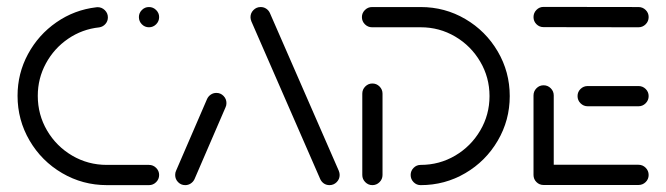

<svg xmlns="http://www.w3.org/2000/svg" viewBox="-20 -539 1940 559"><path d="M31.1 -260Q31.1 -325.2 61.5 -381.5Q91.9 -437.8 144.3 -474.1Q196.7 -510.4 260.4 -517.8L264.1 -518.1Q276.3 -518.1 285.2 -509.4Q294.1 -500.7 294.1 -488.5Q294.1 -477.4 287 -469.3Q280 -461.1 268.9 -459.3Q219.3 -454.1 178.3 -426.1Q137.4 -398.1 113.7 -354.4Q90 -310.7 90 -260Q90 -205.2 117 -159.1Q144.1 -113 190.2 -85.9Q236.3 -58.9 291.1 -58.9H413.7Q425.9 -58.9 434.6 -50.2Q443.3 -41.5 443.3 -29.6Q443.3 -17.4 434.6 -8.7Q425.9 0 413.7 0H291.1Q220.7 0 160.9 -35Q101.1 -70 66.1 -129.8Q31.1 -189.6 31.1 -260ZM384.4 -489.3Q384.4 -501.1 393 -509.8Q401.5 -518.5 413.7 -518.5Q425.9 -518.5 434.6 -509.8Q443.3 -501.1 443.3 -489.3Q443.3 -477 434.6 -468.3Q425.9 -459.6 413.7 -459.6Q401.5 -459.6 393 -468.3Q384.4 -477 384.4 -489.3Z M519.3 0Q507 0 498.5 -8.7Q490 -17.4 490 -29.6Q490 -36.7 492.6 -41.9L583 -251.1Q586.7 -258.9 593.9 -263.7Q601.1 -268.5 610 -268.5Q622.2 -268.5 630.7 -259.8Q639.3 -251.1 639.3 -238.9Q639.3 -231.9 636.7 -226.7L546.3 -17.4Q542.6 -9.6 535.4 -4.8Q528.1 0 519.3 0ZM968.9 -29.6Q968.9 -17.4 960.2 -8.7Q951.5 0 939.3 0Q930.4 0 923.3 -4.6Q916.3 -9.3 912.6 -17L711.9 -476.7Q709.3 -483.3 709.3 -488.9Q709.3 -501.1 718 -509.8Q726.7 -518.5 738.9 -518.5Q747.8 -518.5 754.8 -513.9Q761.9 -509.3 765.6 -501.5L966.3 -41.9Q968.9 -35.6 968.9 -29.6Z M1064.1 -295.9Q1076.3 -295.9 1085 -287.2Q1093.7 -278.5 1093.7 -266.3V-29.6Q1093.7 -17.4 1085 -8.7Q1076.3 0 1064.1 0Q1052.2 0 1043.5 -8.7Q1034.8 -17.4 1034.8 -29.6V-266.3Q1034.8 -278.5 1043.5 -287.2Q1052.2 -295.9 1064.1 -295.9ZM1175.6 -29.6Q1175.6 -41.5 1184.1 -50.2Q1192.6 -58.9 1204.8 -58.9Q1259.3 -58.9 1305.2 -85.9Q1351.1 -113 1378.1 -158.9Q1405.2 -204.8 1405.2 -259.3Q1405.2 -313.7 1378.1 -359.6Q1351.1 -405.6 1305.2 -432.6Q1259.3 -459.6 1204.8 -459.6H1063.3Q1051.1 -459.6 1042.4 -468.3Q1033.7 -477 1033.7 -489.3Q1033.7 -501.1 1042.4 -509.8Q1051.1 -518.5 1063.3 -518.5H1204.8Q1275.2 -518.5 1334.6 -483.7Q1394.1 -448.9 1429.1 -389.3Q1464.1 -329.6 1464.1 -259.3Q1464.1 -188.9 1429.1 -129.3Q1394.1 -69.6 1334.6 -34.8Q1275.2 0 1204.8 0Q1192.6 0 1184.1 -8.7Q1175.6 -17.4 1175.6 -29.6Z M1533.3 -28.9V-261.1Q1533.3 -273.3 1541.9 -282Q1550.4 -290.7 1562.6 -290.7Q1574.8 -290.7 1583.5 -282Q1592.2 -273.3 1592.2 -261.1V-28.9ZM1868.5 -29.6Q1868.5 -17.4 1859.8 -8.9Q1851.1 -0.4 1838.9 -0.4H1562.6Q1550.4 -0.4 1541.9 -8.9Q1533.3 -17.4 1533.3 -29.6Q1533.3 -41.9 1541.9 -50.6Q1550.4 -59.3 1562.6 -59.3H1838.9Q1851.1 -59.3 1859.8 -50.6Q1868.5 -41.9 1868.5 -29.6ZM1661.5 -259.3Q1661.5 -271.5 1670.2 -280Q1678.9 -288.5 1691.1 -288.5H1838.9Q1851.1 -288.5 1859.8 -280Q1868.5 -271.5 1868.5 -259.3Q1868.5 -247 1859.8 -238.3Q1851.1 -229.6 1838.9 -229.6H1691.1Q1678.9 -229.6 1670.2 -238.3Q1661.5 -247 1661.5 -259.3ZM1533.3 -489.3Q1533.3 -501.5 1541.9 -510.2Q1550.4 -518.9 1562.6 -518.9L1838.9 -518.5Q1851.1 -518.5 1859.8 -510Q1868.5 -501.5 1868.5 -489.3Q1868.5 -477 1859.8 -468.3Q1851.1 -459.6 1838.9 -459.6L1562.6 -460Q1550.4 -460 1541.9 -468.5Q1533.3 -477 1533.3 -489.3Z"/></svg>

Font: 26F Galaxy Sans Medium
Style: Regular
Weight: 500
Designer: C₂₉H₂₅N₃O₅
Version: Version 1.100